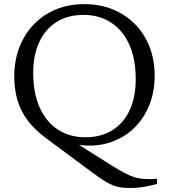

<svg xmlns="http://www.w3.org/2000/svg" viewBox="-20 -706 816 928"><path d="M424.5 126.5 206 -35.5Q148.5 -77.5 114 -123.5Q79.5 -169.5 64.2 -222Q49 -274.5 49 -337Q49 -414 73.8 -477.8Q98.5 -541.5 143.8 -588.5Q189 -635.5 251 -660.8Q313 -686 387.5 -686Q462.5 -686 524.8 -660.8Q587 -635.5 632.5 -589.2Q678 -543 702.8 -479.5Q727.5 -416 727.5 -339Q727.5 -259.5 699.5 -192.8Q671.5 -126 620.2 -79.8Q569 -33.5 499.2 -13.8Q429.5 6 346 -8L328.5 -26.5L521 94.5Q555.5 116 581 129.5Q606.5 143 629.2 150.2Q652 157.5 678 159Q704 160.5 739 158.5V183Q722 187.5 702.2 192Q682.5 196.5 659 199.5Q635.5 202.5 608 202.5Q582 202.5 562 199.5Q542 196.5 522.8 188.5Q503.5 180.5 480.2 165.5Q457 150.5 424.5 126.5ZM392.5 -42.5Q468.5 -42.5 523.2 -76.8Q578 -111 607 -174Q636 -237 636 -323Q636 -422 604.5 -491.2Q573 -560.5 516.2 -597.2Q459.5 -634 384 -634Q308 -634 253.5 -599.8Q199 -565.5 169.8 -502.5Q140.5 -439.5 140.5 -353.5Q140.5 -255 172.2 -185.2Q204 -115.5 260.8 -79Q317.5 -42.5 392.5 -42.5Z"/></svg>

Font: Newsreader 16pt 16pt
Style: Regular
Weight: 400
Version: Version 1.003